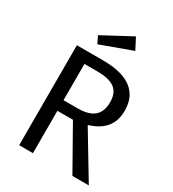

<svg xmlns="http://www.w3.org/2000/svg" viewBox="-215 -1029 1034 1146"><g transform="rotate(30 302.5 -455.5)"><path d="M179 -804 203 -755 419 -834 379 -911ZM467 0H580L394 -309C494 -340 543 -398 543 -494C543 -623 453 -689 281 -689H100V0H195V-292H302ZM195 -365V-615H280C393 -615 442 -579 442 -494C442 -403 391 -365 291 -365Z"/></g></svg>

Font: Fira Sans
Style: Regular
Weight: 400
Designer: Carrois Corporate & Edenspiekermann AG
Foundry: Carrois Corporate GbR & Edenspiekermann AG
Version: Version 4.203